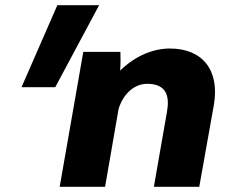

<svg xmlns="http://www.w3.org/2000/svg" viewBox="-20 -720 883 740"><path d="M210 0H385L437 -300C454 -356 496 -397 547 -397C621 -397 634 -350 624 -292L573 0H748L804 -314C828 -450 760 -533 635 -533C574 -533 505 -508 443 -448C445 -474 445 -499 444 -520H301ZM63 -384H193L362 -700H201Z"/></svg>

Font: Fixel Display 20240404 ExBold
Style: Italic
Weight: 800
Italic angle: -10°
Designer: AlfaBravo + MacPaw
Foundry: Kyrylo Tkachov, Marchela Mozhyna, Serhii Makarenko, Maria Weinstein, Zakhar Kryvoshyya
Version: Version 1.211;Glyphs 3.2 (3225)